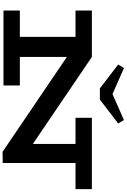

<svg xmlns="http://www.w3.org/2000/svg" viewBox="234 -1209 982 1490"><g transform="rotate(90 725.0 -464.0)"><path d="M1448 -559H1245V6L1158 7L422 -492V-127H643V0H62V-127H266V-559H62V-686H422L1097 -228V-559H894V-686H1448ZM938 -890 753 -748H666L481 -890L508 -935L710 -846L912 -935Z"/></g></svg>

Font: BioRhyme Expanded ExtraBold
Style: Regular
Weight: 800
Width: 7
Designer: Aoife Mooney
Foundry: Aoife Mooney Type
Version: Version 1.000